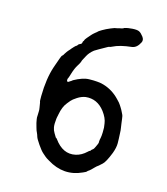

<svg xmlns="http://www.w3.org/2000/svg" viewBox="-106 -752 760 872"><g transform="rotate(15 273.5 -316.5)"><path d="M350 -655Q353 -655 362 -657.5Q371 -660 370.5 -661Q370 -662 371 -662Q386 -667 409 -668.5Q432 -670 441.5 -665Q451 -660 461.5 -646Q472 -632 465 -619Q451 -591 428 -588Q372 -582 341 -566Q333 -562 329.5 -562Q326 -562 318 -557Q310 -552 306.5 -550.5Q303 -549 286 -539Q269 -529 266 -527Q247 -512 237.5 -494Q228 -476 226 -472.5Q224 -469 223 -464Q222 -459 211.5 -442.5Q201 -426 193.5 -401Q186 -376 184.5 -375Q183 -374 183 -369Q182 -358 190 -360L207 -371L206 -372Q205 -371 207 -372Q250 -396 280 -396Q321 -397 346 -390Q391 -377 424 -342Q439 -327 443.5 -319Q448 -311 450.5 -308Q453 -305 455.5 -299.5Q458 -294 462.5 -285.5Q467 -277 467.5 -273Q468 -269 469.5 -260.5Q471 -252 472 -241Q473 -230 475 -220.5Q477 -211 477.5 -191Q478 -171 478.5 -170Q479 -169 479 -148.5Q479 -128 469 -101Q450 -53 437 -42Q434 -40 428 -34Q422 -28 418.5 -26Q415 -24 406.5 -15.5Q398 -7 394 -3Q387 3 386.5 3.5Q386 4 382 6.5Q378 9 377.5 11Q377 13 361 20Q279 58 198 8Q184 0 179.5 -4Q175 -8 164.5 -17Q154 -26 137.5 -50Q121 -74 118.5 -83Q116 -92 112 -100.5Q108 -109 108 -109.5Q108 -110 104 -122.5Q100 -135 98.5 -142.5Q97 -150 95.5 -158.5Q94 -167 94.5 -167Q95 -167 95 -179.5Q95 -192 95.5 -197.5Q96 -203 94 -214Q92 -225 91 -232.5Q90 -240 89 -240Q88 -240 88 -266Q89 -349 109 -408Q129 -467 132 -468Q135 -469 137.5 -473.5Q140 -478 140 -478L148 -490Q149 -490 149.5 -491.5Q150 -493 151 -494Q152 -495 156 -499.5Q160 -504 160.5 -504.5Q161 -505 164 -509Q167 -513 168 -513.5Q169 -514 170 -515.5Q171 -517 173 -519Q175 -521 177 -523Q182 -528 183.5 -528Q185 -528 188 -532.5Q191 -537 192 -537Q193 -537 194.5 -538.5Q196 -540 199.5 -541Q203 -542 204.5 -545.5Q206 -549 206 -550Q206 -551 206.5 -552Q207 -553 206.5 -553.5Q206 -554 208.5 -556.5Q211 -559 211 -561.5Q211 -564 220 -575Q229 -586 233.5 -590.5Q238 -595 238 -595.5Q238 -596 240 -597.5Q242 -599 242 -599.5Q242 -600 245.5 -602.5Q249 -605 249.5 -606Q250 -607 254.5 -610Q259 -613 260 -615Q261 -617 277 -626.5Q293 -636 312.5 -644Q332 -652 336.5 -652Q341 -652 345 -653.5Q349 -655 350 -655ZM374 -273Q338 -320 284 -314Q265 -311 246.5 -299Q228 -287 221.5 -279Q215 -271 210 -265Q192 -244 185 -205Q184 -199 183.5 -197.5Q183 -196 183 -195Q183 -194 182.5 -193.5Q182 -193 181 -184Q178 -158 180.5 -144Q183 -130 190 -119Q197 -108 199 -104Q201 -100 202.5 -100Q204 -100 207 -96Q250 -36 308 -49Q335 -55 358 -77Q364 -83 365.5 -82.5Q367 -82 369.5 -86Q372 -90 373 -90Q374 -90 376 -92.5Q378 -95 379.5 -95.5Q381 -96 387 -108.5Q393 -121 393.5 -123Q394 -125 395 -128Q396 -131 395 -132L396 -143Q396 -143 398 -152.5Q400 -162 400.5 -178.5Q401 -195 400.5 -201Q400 -207 398 -220Q395 -245 374 -273Z"/></g></svg>

Font: TT2020 Style E
Style: Regular
Weight: 400
Version: Version 00.2